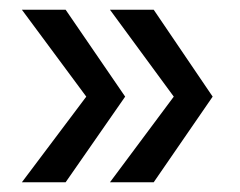

<svg xmlns="http://www.w3.org/2000/svg" viewBox="-20 -500 494 395"><path d="M157.5 -301.2 25 -125H115L237.5 -301.2L115 -480H25ZM337.5 -301.2 206.2 -125H296.2L417.5 -301.2L296.2 -480H206.2Z"/></svg>

Font: Cambay
Style: Regular
Weight: 400
Version: Version 1.180;PS 001.180;hotconv 1.0.70;makeotf.lib2.5.58329